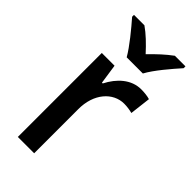

<svg xmlns="http://www.w3.org/2000/svg" viewBox="-242 -819 873 873"><g transform="rotate(45 194.0 -383.0)"><path d="M169 -606H273C297 -651 352 -715 387 -754V-766H319C285 -741 255 -713 220 -677C188 -712 155 -744 123 -766H56V-754C91 -714 144 -650 169 -606ZM319 -550C255 -550 206 -504 176 -445H171L157 -540H75V0H180V-282C179 -385 240 -449 310 -449C329 -449 348 -446 363 -442L375 -543C359 -548 337 -550 319 -550Z"/></g></svg>

Font: Noto Sans Bengali SemiCondensed Medium
Style: Regular
Weight: 500
Width: 4
Designer: Joana Ranito - Universal Thirst; Jelle Bosma - Monotype Design Team
Foundry: Universal Thirst ehf.
Version: Version 3.000